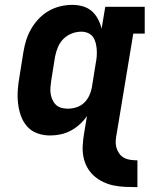

<svg xmlns="http://www.w3.org/2000/svg" viewBox="-20 -548 640 788"><path d="M544 220Q519 220 495 219Q471 218 448 213.5Q425 209 404 199Q383 189 366 174Q349 159 338 139Q327 119 322.5 96Q318 73 319.5 48.5Q321 24 325 0L337 -72Q325 -54 307.5 -38Q290 -22 270 -11.5Q250 -1 228.5 3.5Q207 8 185 8Q158 8 133 -1Q108 -10 91 -29.5Q74 -49 65.5 -73.5Q57 -98 54 -124.5Q51 -151 53 -179Q55 -207 60 -234L76 -334Q80 -359 87.5 -383Q95 -407 108 -429.5Q121 -452 139 -471Q157 -490 179.5 -503Q202 -516 227 -522Q252 -528 277 -528Q299 -528 320 -522Q341 -516 356.5 -502.5Q372 -489 382 -470Q392 -451 397 -430Q397 -430 397 -430Q397 -430 397 -430L412 -520H574V-410H527L459 0Q456 14 455 29Q454 44 457.5 57Q461 70 469 81.5Q477 93 489 99.5Q501 106 515 108Q529 110 544 110V220ZM258 -102Q276 -102 293.5 -107.5Q311 -113 324.5 -125.5Q338 -138 346 -155Q354 -172 357 -189L373 -289Q376 -303 377 -317.5Q378 -332 377 -345.5Q376 -359 372.5 -372.5Q369 -386 361.5 -396.5Q354 -407 341 -412.5Q328 -418 314 -418Q294 -418 274.5 -410.5Q255 -403 240.5 -388.5Q226 -374 218 -355Q210 -336 206 -316L190 -216Q188 -203 187 -189Q186 -175 188 -162.5Q190 -150 195.5 -138Q201 -126 210 -117.5Q219 -109 231.5 -105.5Q244 -102 258 -102Z"/></svg>

Font: Iosevka Etoile XBdObl
Style: Regular
Weight: 800
Italic angle: -9°
Designer: Belleve Invis
Foundry: Belleve Invis
Version: Version 15.5.2; ttfautohint (v1.8.4)